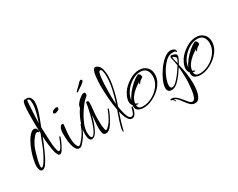

<svg xmlns="http://www.w3.org/2000/svg" viewBox="-83 -863 1720 1385"><g transform="rotate(-30 777.0 -170.5)"><path d="M31 16Q16 16 11 -0.5Q6 -17 6 -27Q6 -51 13 -83Q20 -115 32 -148Q44 -181 59.5 -209.5Q75 -238 92 -255Q98 -261 106.5 -266.5Q115 -272 124 -272Q136 -272 143 -262Q150 -252 150 -241Q150 -234 145 -234Q141 -234 139.5 -237.5Q138 -241 133 -241Q122 -241 108.5 -226Q95 -211 84 -192.5Q73 -174 69 -165Q62 -150 53 -120.5Q44 -91 37 -61.5Q30 -32 30 -15Q30 -12 31 -7Q32 -2 36 -2Q43 -2 51 -12Q59 -22 62 -26Q91 -71 112 -121.5Q133 -172 152 -223Q149 -273 149 -323Q149 -355 149.5 -388Q150 -421 154 -453Q154 -461 159 -475.5Q164 -490 175 -490Q179 -490 182 -485V-486Q182 -490 187 -490Q210 -490 219.5 -473Q229 -456 229 -436Q229 -409 220 -377Q211 -345 199 -314Q187 -283 177 -257Q177 -250 177 -242Q177 -234 178 -227Q179 -205 180 -173.5Q181 -142 183.5 -111.5Q186 -81 192 -60Q193 -56 195.5 -49.5Q198 -43 203 -43Q213 -43 223 -61Q233 -79 242 -100Q251 -121 254 -129Q257 -134 259 -134Q263 -134 263 -129Q263 -128 262.5 -127.5Q262 -127 262 -125Q260 -117 253.5 -101.5Q247 -86 238 -68.5Q229 -51 220.5 -37.5Q212 -24 205 -21Q199 -19 196 -19Q186 -19 178.5 -34.5Q171 -50 166.5 -74Q162 -98 159 -123Q156 -148 154.5 -167.5Q153 -187 153 -194Q147 -179 135 -149Q123 -119 107.5 -85.5Q92 -52 76.5 -25.5Q61 1 49 9Q39 16 31 16ZM176 -290Q187 -321 198 -363Q209 -405 209 -437Q209 -450 207 -462Q205 -474 191 -478Q188 -479 186.5 -473Q185 -467 185 -463Q182 -420 179.5 -376.5Q177 -333 176 -290Z M317 -293Q313 -293 308 -295Q303 -297 303 -302Q303 -313 317 -320Q331 -327 339 -327Q344 -327 348.5 -325Q353 -323 353 -318Q353 -307 339 -300Q325 -293 317 -293ZM341 13Q324 13 313.5 -3.5Q303 -20 298 -43.5Q293 -67 291.5 -89Q290 -111 290 -123Q290 -136 290.5 -148.5Q291 -161 294 -173Q296 -181 302.5 -191Q309 -201 319 -201Q328 -201 328 -191L327 -187Q325 -165 322 -142Q319 -119 319 -96Q319 -85 320 -67Q321 -49 325.5 -32.5Q330 -16 338 -7Q340 -3 344 -3Q353 -3 364.5 -16Q376 -29 381 -35Q401 -59 411.5 -80Q422 -101 432 -129Q432 -134 437 -134Q440 -134 440 -129Q440 -128 439.5 -127.5Q439 -127 439 -125Q422 -66 383 -19Q376 -10 365 1.5Q354 13 341 13Z M561 16Q540 16 536 -4Q532 -24 532 -40Q532 -68 534.5 -95.5Q537 -123 539 -151Q535 -137 527.5 -112Q520 -87 509 -61Q498 -35 484 -17Q470 1 452 1Q440 1 434 -9Q428 -19 426.5 -32.5Q425 -46 425 -54Q425 -101 444 -151Q463 -201 489 -238Q489 -253 500.5 -269Q512 -285 528 -298Q544 -311 556 -316Q562 -318 567 -318Q572 -318 574.5 -314Q577 -310 577 -305Q577 -301 576 -296.5Q575 -292 572 -289Q563 -280 554.5 -273Q546 -266 537 -255Q517 -231 495.5 -197Q474 -163 459 -126.5Q444 -90 444 -58Q444 -54 445 -42.5Q446 -31 449.5 -21.5Q453 -12 460 -12Q469 -12 476.5 -22.5Q484 -33 488 -40Q499 -60 509 -90Q519 -120 527 -151Q535 -182 539 -204Q541 -211 542 -217.5Q543 -224 544 -231Q545 -234 545 -238.5Q545 -243 546 -247Q548 -253 555 -253Q560 -253 564 -250Q568 -247 568 -242V-240Q568 -206 563.5 -173Q559 -140 559 -105Q559 -85 560 -63Q561 -41 565 -20Q565 -17 567 -11Q569 -5 574 -5Q577 -5 580.5 -7.5Q584 -10 585 -11Q610 -32 628 -65.5Q646 -99 657 -129Q660 -134 662 -134Q665 -134 665 -129V-125Q660 -108 646 -79.5Q632 -51 615.5 -25.5Q599 0 584 9Q574 16 561 16ZM533 -344Q532 -343 530 -343Q526 -343 526 -348Q526 -351 529 -352Q532 -357 547.5 -371Q563 -385 575 -399Q580 -404 584.5 -407.5Q589 -411 593 -411Q595 -411 599 -409Q603 -406 603 -402Q603 -392 581 -376.5Q559 -361 533 -344Z M675 68Q673 68 672 63Q671 58 671 57Q671 47 676 27Q681 7 688.5 -16.5Q696 -40 703.5 -60.5Q711 -81 715 -92Q705 -145 701 -199Q697 -253 697 -306Q697 -315 698 -336.5Q699 -358 702 -381.5Q705 -405 712 -421.5Q719 -438 731 -438Q737 -438 740 -436Q766 -424 773.5 -395Q781 -366 781 -340Q781 -305 773.5 -263.5Q766 -222 755 -182Q744 -142 731 -108Q733 -99 736 -81Q739 -63 744.5 -43.5Q750 -24 758.5 -10.5Q767 3 779 3Q790 3 796.5 -7.5Q803 -18 806.5 -31Q810 -44 812 -51Q813 -53 814.5 -56Q816 -59 819 -59Q822 -59 822 -55V-53Q822 -42 817 -25.5Q812 -9 802.5 4Q793 17 777 17Q760 17 748 0Q736 -17 729 -39Q722 -61 719 -74Q707 -40 697 -6Q687 28 678 63Q678 64 677.5 66Q677 68 675 68ZM728 -131Q744 -178 756.5 -234Q769 -290 769 -339Q769 -345 768 -360Q767 -375 763 -387.5Q759 -400 750 -400Q741 -400 737 -384Q733 -368 732 -362Q727 -322 726 -280Q725 -238 725 -198Q725 -166 728 -131Z M889 -8Q867 -8 847 -17.5Q827 -27 827 -54Q827 -57 827.5 -60Q828 -63 828 -65Q815 -78 815 -100Q815 -121 826.5 -146Q838 -171 852 -187Q877 -216 915.5 -239Q954 -262 993 -262Q1031 -262 1055 -239Q1079 -216 1079 -177Q1079 -144 1061.5 -113.5Q1044 -83 1015.5 -59.5Q987 -36 954 -22Q921 -8 889 -8ZM889 -20Q929 -20 968 -41Q1007 -62 1033 -97.5Q1059 -133 1059 -174Q1059 -206 1043.5 -226Q1028 -246 995 -246Q959 -246 923.5 -224Q888 -202 864 -168.5Q840 -135 837 -98Q847 -123 869 -151Q891 -179 918 -202.5Q945 -226 968 -236Q970 -236 970.5 -236.5Q971 -237 972 -237Q980 -237 985 -228.5Q990 -220 990 -213V-209Q990 -207 986 -203Q974 -196 967.5 -191Q961 -186 953 -173Q950 -170 949 -170Q946 -170 946 -174Q946 -177 948.5 -180.5Q951 -184 952 -187Q931 -175 908 -156.5Q885 -138 868.5 -115Q852 -92 850 -65Q852 -64 861 -60Q870 -56 870 -54Q870 -53 868 -52Q866 -51 865 -51Q861 -51 857 -52Q853 -53 849 -54Q850 -35 860 -27.5Q870 -20 889 -20Z M1227 149Q1207 149 1192 136Q1177 123 1164 104.5Q1151 86 1137 69.5Q1123 53 1106 46Q1114 54 1114 63Q1114 69 1113 70Q1112 69 1107 59Q1102 49 1089 45Q1083 45 1083 41Q1083 34 1092 34Q1113 34 1130.5 48.5Q1148 63 1162.5 81.5Q1177 100 1190 114.5Q1203 129 1215 129Q1230 129 1238.5 108Q1247 87 1251 57.5Q1255 28 1256.5 2Q1258 -24 1258 -34Q1258 -60 1256.5 -85.5Q1255 -111 1253 -136Q1241 -117 1221 -89Q1201 -61 1177 -39.5Q1153 -18 1128 -18Q1093 -18 1093 -54Q1093 -80 1109 -116Q1125 -152 1150.5 -188Q1176 -224 1205.5 -247.5Q1235 -271 1262 -271Q1274 -271 1286.5 -264Q1299 -257 1299 -243Q1299 -238 1295 -238Q1293 -238 1290 -243Q1288 -248 1282.5 -248.5Q1277 -249 1273 -249Q1267 -249 1261 -249Q1255 -249 1249 -247Q1227 -243 1204.5 -221Q1182 -199 1164 -169.5Q1146 -140 1135 -109.5Q1124 -79 1124 -58Q1124 -49 1127.5 -41Q1131 -33 1141 -33Q1154 -33 1170 -47Q1186 -61 1202.5 -81.5Q1219 -102 1232 -121.5Q1245 -141 1251 -151Q1250 -162 1248 -173Q1246 -184 1244 -194Q1243 -201 1240.5 -208.5Q1238 -216 1238 -224Q1238 -237 1248 -237Q1255 -237 1268 -232.5Q1281 -228 1285 -223Q1289 -220 1289 -214Q1289 -201 1279 -181.5Q1269 -162 1262 -151Q1272 -110 1278.5 -68Q1285 -26 1285 17Q1285 31 1283.5 53Q1282 75 1276 97Q1270 119 1258.5 134Q1247 149 1227 149ZM1260 -165Q1264 -172 1269.5 -182.5Q1275 -193 1275 -201Q1275 -203 1273 -207Q1269 -210 1261.5 -216Q1254 -222 1249 -223V-218Q1249 -205 1253 -191.5Q1257 -178 1260 -165Z M1363 -8Q1341 -8 1321 -17.5Q1301 -27 1301 -54Q1301 -57 1301.5 -60Q1302 -63 1302 -65Q1289 -78 1289 -100Q1289 -121 1300.5 -146Q1312 -171 1326 -187Q1351 -216 1389.5 -239Q1428 -262 1467 -262Q1505 -262 1529 -239Q1553 -216 1553 -177Q1553 -144 1535.5 -113.5Q1518 -83 1489.5 -59.5Q1461 -36 1428 -22Q1395 -8 1363 -8ZM1363 -20Q1403 -20 1442 -41Q1481 -62 1507 -97.5Q1533 -133 1533 -174Q1533 -206 1517.5 -226Q1502 -246 1469 -246Q1433 -246 1397.5 -224Q1362 -202 1338 -168.5Q1314 -135 1311 -98Q1321 -123 1343 -151Q1365 -179 1392 -202.5Q1419 -226 1442 -236Q1444 -236 1444.5 -236.5Q1445 -237 1446 -237Q1454 -237 1459 -228.5Q1464 -220 1464 -213V-209Q1464 -207 1460 -203Q1448 -196 1441.5 -191Q1435 -186 1427 -173Q1424 -170 1423 -170Q1420 -170 1420 -174Q1420 -177 1422.5 -180.5Q1425 -184 1426 -187Q1405 -175 1382 -156.5Q1359 -138 1342.5 -115Q1326 -92 1324 -65Q1326 -64 1335 -60Q1344 -56 1344 -54Q1344 -53 1342 -52Q1340 -51 1339 -51Q1335 -51 1331 -52Q1327 -53 1323 -54Q1324 -35 1334 -27.5Q1344 -20 1363 -20Z"/></g></svg>

Font: Sassy Frass
Style: Regular
Weight: 400
Designer: Robert E. Leuschke
Foundry: Robert E. Leuschke
Version: Version 1.010; ttfautohint (v1.8.3)